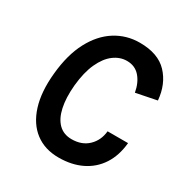

<svg xmlns="http://www.w3.org/2000/svg" viewBox="-158 -787 888 926"><g transform="rotate(30 286.0 -324.0)"><path d="M294 14Q217 14 163.8 -26.5Q110.5 -67 86.5 -143.2Q62.5 -219.5 73 -326Q83.5 -436 123.2 -511Q163 -586 223.8 -624Q284.5 -662 358 -662Q460 -662 512.2 -606.8Q564.5 -551.5 572 -464L457 -441Q448 -492 420.5 -523.5Q393 -555 348 -555Q309.5 -555 275.5 -529.8Q241.5 -504.5 218 -453.5Q194.5 -402.5 187 -326Q180.5 -254 191.8 -202Q203 -150 231.2 -122Q259.5 -94 304 -94Q361 -94 396 -127.8Q431 -161.5 436 -214H550Q543 -141.5 510 -90.8Q477 -40 421.8 -13Q366.5 14 294 14Z"/></g></svg>

Font: Karla
Style: Bold Italic
Weight: 700
Italic angle: -8°
Designer: Jonathan Pinhorn
Version: Version 2.004;gftools[0.9.33]